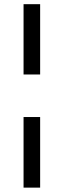

<svg xmlns="http://www.w3.org/2000/svg" viewBox="-20 -747 300 904"><path d="M169 -727.3V-396.3H90.9V-727.3ZM90.9 -196H169V136.4H90.9Z"/></svg>

Font: Inter UI
Style: Regular
Weight: 400
Designer: Rasmus Andersson
Foundry: rsms
Version: Version 2.2